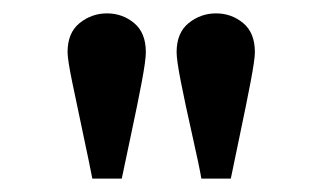

<svg xmlns="http://www.w3.org/2000/svg" viewBox="-20 -694 474 287"><path d="M198 -616Q198 -604 192 -572Q186 -540 175.5 -491Q165 -442 162 -427H118Q114 -448 104.5 -492.5Q95 -537 88 -571Q81 -605 81 -616Q81 -645 99 -659.5Q117 -674 140 -674Q163 -674 180.5 -659.5Q198 -645 198 -616ZM361 -616Q361 -605 354.5 -571Q348 -537 338.5 -492Q329 -447 325 -427H281Q278 -445 267.5 -491.5Q257 -538 250.5 -571Q244 -604 244 -616Q244 -645 262 -659.5Q280 -674 303 -674Q326 -674 343.5 -659.5Q361 -645 361 -616Z"/></svg>

Font: GFS Artemisia
Style: Bold
Weight: 700
Designer: Designed by Takis Katsoulidis.
Foundry: Designed by Takis Katsoulidis.
Version: Version 1.0